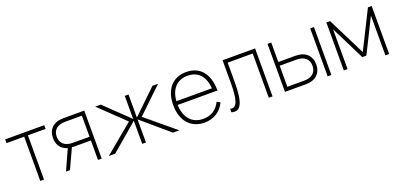

<svg xmlns="http://www.w3.org/2000/svg" viewBox="4 -1285 4213 2031"><g transform="rotate(-20 2110.5 -270.0)"><path d="M224 0V-498H25V-540H465V-498H266V0Z M513.5 0 630.5 -258.5H677.5L558.5 0ZM681 -540H915.5V0H873.5V-219H681Q639 -219 606.2 -230.2Q573.5 -241.5 551 -262.5Q528.5 -283.5 516.8 -313.2Q505 -343 505 -379.5Q505 -416 516.8 -445.8Q528.5 -475.5 551 -496.5Q573.5 -517.5 606.2 -528.8Q639 -540 681 -540ZM682.5 -498Q649 -498 623.5 -489.2Q598 -480.5 581 -465Q564 -449.5 555.5 -427.8Q547 -406 547 -379.5Q547 -353.5 555.5 -331.5Q564 -309.5 581 -294Q598 -278.5 623.5 -269.8Q649 -261 682.5 -261H873.5V-498Z M1402.5 -269.5 1717.5 0H1789.5L1464.5 -270L1746.5 -540H1683.5ZM1371.5 0H1413.5V-540H1371.5ZM1382.5 -269.5 1101.5 -540H1038.5L1320.5 -270L995.5 0H1067.5Z M2070.5 -27Q2022.5 -27 1984.5 -43.5Q1946.5 -60 1919.8 -91.5Q1893 -123 1878.8 -168.5Q1864.5 -214 1864.5 -271.5Q1864.5 -328.5 1878.2 -373.2Q1892 -418 1918 -449Q1944 -480 1981.5 -496.5Q2019 -513 2066.5 -513Q2157 -513 2208.2 -456Q2259.5 -399 2266.5 -290.5V-258H2312.5Q2312.5 -328.5 2296 -383.5Q2279.5 -438.5 2248 -476.8Q2216.5 -515 2170.8 -535Q2125 -555 2066.5 -555Q2009 -555 1963.2 -535.5Q1917.5 -516 1885.5 -479.2Q1853.5 -442.5 1836.5 -389.5Q1819.5 -336.5 1819.5 -270Q1819.5 -204 1837.2 -151Q1855 -98 1887.8 -61.2Q1920.5 -24.5 1966.8 -4.8Q2013 15 2070.5 15Q2109.5 15 2143.8 5.5Q2178 -4 2207 -22.2Q2236 -40.5 2259.5 -67.2Q2283 -94 2299.5 -129L2263 -149Q2235 -92 2187.8 -59.5Q2140.5 -27 2070.5 -27ZM2298.5 -300H1858L1857 -258H2312.5Z M2372.5 -31Q2401 -21 2420.2 -34.8Q2439.5 -48.5 2451.2 -82Q2463 -115.5 2467.8 -166.8Q2472.5 -218 2472.5 -283V-540H2838.5V0H2796.5V-498H2514.5V-283Q2514.5 -195 2506.5 -133.8Q2498.5 -72.5 2481.2 -37Q2464 -1.5 2437 9.8Q2410 21 2372.5 9Z M3459 0V-540H3501V0ZM3213 0H2978.5V-540H3020.5V-321H3213Q3255 -321 3287.8 -309.8Q3320.5 -298.5 3343 -277.5Q3365.5 -256.5 3377.2 -226.8Q3389 -197 3389 -160.5Q3389 -124 3377.2 -94.2Q3365.5 -64.5 3343 -43.5Q3320.5 -22.5 3287.8 -11.2Q3255 0 3213 0ZM3211.5 -42Q3245.5 -42 3270.8 -50.8Q3296 -59.5 3313 -75Q3330 -90.5 3338.5 -112.5Q3347 -134.5 3347 -160.5Q3347 -187 3338.5 -208.8Q3330 -230.5 3313 -246Q3296 -261.5 3270.8 -270.2Q3245.5 -279 3211.5 -279H3020.5V-42Z M3641 0V-540H3683L3896 -114L4109 -540H4151V0H4109V-447.5L3919 -66H3873L3683 -447.5V0Z"/></g></svg>

Font: Vela Sans GX ExtLt
Style: Regular
Weight: 200
Designer: Principal design: Mikhail Sharanda - project Manrope.
Design modification: Ravid Balaliev
Foundry: Mikhail Sharanda
Version: Version 1.001